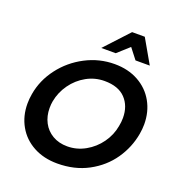

<svg xmlns="http://www.w3.org/2000/svg" viewBox="-165 -1087 1160 1239"><g transform="rotate(20 415.0 -467.0)"><path d="M801 -349Q807 -384 807 -415Q807 -501 768.5 -569.5Q730 -638 659.5 -677Q589 -716 496 -716Q391 -716 297 -667Q203 -618 139.5 -534.5Q76 -451 59 -351Q53 -317 53 -284Q53 -199 91.5 -131Q130 -63 201 -24.5Q272 14 365 14Q484 14 577 -36Q670 -86 727 -168.5Q784 -251 801 -349ZM664 -407Q664 -379 658 -350Q647 -286 608 -231.5Q569 -177 511 -144.5Q453 -112 388 -112Q330 -112 286.5 -137.5Q243 -163 220 -207Q197 -251 197 -306Q197 -332 201 -353Q213 -418 252 -472.5Q291 -527 348.5 -559Q406 -591 472 -591Q567 -591 615.5 -540Q664 -489 664 -407ZM617 -948H530L378 -784H477L557 -856L613 -784H711Z"/></g></svg>

Font: Geom SemiBold
Style: Bold Italic
Weight: 600
Italic angle: -10°
Version: Version 1.102